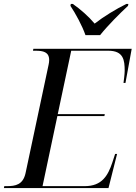

<svg xmlns="http://www.w3.org/2000/svg" viewBox="-39 -964 695 984"><path d="M399 -784H474C514 -834 575 -895 617 -934L619 -944H609C556 -918 492 -879 446 -843C416 -879 373 -917 334 -944H324L322 -934C348 -895 382 -833 399 -784ZM-19 0H517L561 -175H551L537 -132C514 -63 483 -10 395 -10H179L255 -369H496L498 -379H257L326 -704H516C594 -704 600 -656 600 -601C600 -583 595 -548 594 -539H604L636 -714H132L130 -704H143C182 -704 213 -698 213 -656C213 -649 212 -641 210 -632L92 -77C79 -17 40 -10 -4 -10H-17Z"/></svg>

Font: Noto Serif Display
Style: Italic
Weight: 400
Italic angle: -12°
Designer: Monotype Design Team
Foundry: Monotype Imaging Inc.
Version: Version 2.009